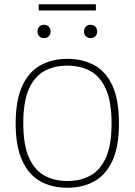

<svg xmlns="http://www.w3.org/2000/svg" viewBox="-20 -880 636 907"><path d="M298 7Q225 7 170.2 -23.8Q115.5 -54.5 84.8 -121.5Q54 -188.5 54 -297Q54 -406.5 85 -473.8Q116 -541 171 -571.5Q226 -602 298 -602Q371.5 -602 426.5 -571.5Q481.5 -541 511.8 -473.8Q542 -406.5 542 -297Q542 -188.5 511.5 -121.5Q481 -54.5 426 -23.8Q371 7 298 7ZM298 -25Q360.5 -25 407.5 -51Q454.5 -77 480.8 -136.2Q507 -195.5 507 -296Q507 -398 480.8 -458Q454.5 -518 407.5 -544Q360.5 -570 298 -570Q236 -570 189.2 -544.2Q142.5 -518.5 116.2 -459Q90 -399.5 90 -299Q90 -197 116.2 -137Q142.5 -77 189.2 -51Q236 -25 298 -25ZM408 -700Q394.5 -700 385.8 -708.5Q377 -717 377 -731Q377 -745.5 385.8 -754.2Q394.5 -763 408 -763Q421.5 -763 430.2 -754.2Q439 -745.5 439 -731Q439 -717 430.2 -708.5Q421.5 -700 408 -700ZM188 -700Q174.5 -700 165.8 -708.5Q157 -717 157 -731Q157 -745.5 165.8 -754.2Q174.5 -763 188 -763Q201.5 -763 210.2 -754.2Q219 -745.5 219 -731Q219 -717 210.2 -708.5Q201.5 -700 188 -700ZM163 -830.5V-860H433V-830.5Z"/></svg>

Font: Encode Sans SC Thin
Style: Regular
Weight: 250
Designer: Multiple Designers
Foundry: Impallari Type
Version: Version 3.002